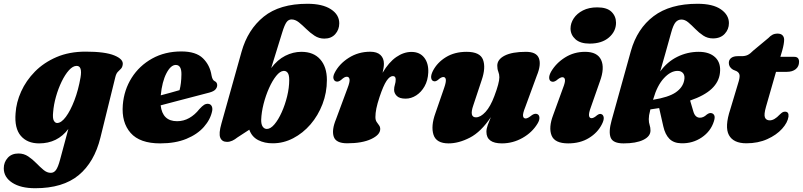

<svg xmlns="http://www.w3.org/2000/svg" viewBox="-70 -747 4252 1017"><path d="M462 -18.5Q430 112 346.5 181Q263 250 116.5 250Q39.5 250 -5.2 220.8Q-50 191.5 -50 144.5Q-50 112.5 -29.2 89.2Q-8.5 66 28 66Q56.5 66 79.5 81.5Q102.5 97 122.2 117.2Q142 137.5 160.5 153Q179 168.5 199 168.5Q215.5 168.5 226.5 153.5Q237.5 138.5 248 99.5L292 -64Q234.5 12.5 137 12.5Q74.5 12.5 40.2 -27.5Q6 -67.5 12.5 -147Q16 -204.5 42 -262.2Q68 -320 115 -367.8Q162 -415.5 229.2 -444.5Q296.5 -473.5 383.5 -473.5Q487 -473.5 536 -453.2Q585 -433 580 -404.5Q578 -390 570.2 -382.5Q562.5 -375 554 -366.2Q545.5 -357.5 541 -339ZM211.5 -153.5Q208 -121 215 -108.2Q222 -95.5 232.5 -95.5Q254.5 -95.5 278.8 -128Q303 -160.5 324 -215.2Q345 -270 356.5 -336.5Q367 -398 336 -398Q316 -398 295.2 -375Q274.5 -352 256.5 -314.8Q238.5 -277.5 226.5 -235Q214.5 -192.5 211.5 -153.5Z M1054 -160Q1045 -114.5 1010.2 -75Q975.5 -35.5 917.2 -11.5Q859 12.5 778.5 12.5Q670.5 12.5 621.8 -43Q573 -98.5 580.5 -191.5Q587 -271 627.5 -335Q668 -399 735.8 -436.8Q803.5 -474.5 891 -474.5Q968 -474.5 1005 -438.2Q1042 -402 1050.5 -347.5Q1055 -323 1066.5 -317.5Q1080.5 -311 1080.5 -296Q1080.5 -284 1071.5 -273.5Q1062.5 -263 1038.5 -256.5Q1012 -249.5 967.8 -238Q923.5 -226.5 874 -213.5Q824.5 -200.5 781 -189Q790.5 -105 868 -105Q902.5 -105 932.2 -121.8Q962 -138.5 986 -169Q1001 -185.5 1011.2 -191.8Q1021.5 -198 1033.5 -197Q1045.5 -195.5 1051 -185.5Q1056.5 -175.5 1054 -160ZM861 -403Q834.5 -403 811.5 -358.8Q788.5 -314.5 781.5 -242Q808 -249 834.2 -256.2Q860.5 -263.5 881 -269.5Q890.5 -304 891 -353.5Q891.5 -403 861 -403Z M1425 -575.5 1366.5 -386.5Q1399.5 -430.5 1441 -451.5Q1482.5 -472.5 1526.5 -472.5Q1591 -472.5 1626.2 -432.5Q1661.5 -392.5 1661.5 -323.5Q1661.5 -256 1638.2 -195.5Q1615 -135 1574.8 -88.2Q1534.5 -41.5 1483 -14.8Q1431.5 12 1375.5 12Q1331.5 12.5 1297.8 -4.8Q1264 -22 1250.5 -60L1187.5 -19Q1174 -8 1160.5 -1.8Q1147 4.5 1132.5 4.5Q1106 4.5 1096.8 -17.5Q1087.5 -39.5 1103 -93L1209.5 -473Q1242.5 -590.5 1327 -658.8Q1411.5 -727 1558.5 -727Q1638 -727 1682.5 -698.2Q1727 -669.5 1727 -623.5Q1727 -590 1705.8 -566.2Q1684.5 -542.5 1648 -542.5Q1619.5 -542.5 1596.2 -557.8Q1573 -573 1552.5 -593.2Q1532 -613.5 1513 -628.8Q1494 -644 1474 -644Q1458 -644 1447.5 -629.2Q1437 -614.5 1425 -575.5ZM1432 -371.5Q1413 -370 1392.8 -344.8Q1372.5 -319.5 1355 -280.2Q1337.5 -241 1326.2 -196.8Q1315 -152.5 1313.5 -113Q1313 -88.5 1321.5 -76.2Q1330 -64 1343.5 -64Q1363 -64 1383.8 -88.5Q1404.5 -113 1422.2 -152.5Q1440 -192 1451 -237.2Q1462 -282.5 1462 -323.5Q1462 -351 1453.5 -361.8Q1445 -372.5 1432 -371.5Z M1712.5 -315Q1701.5 -316.5 1697 -328.5Q1692.5 -340.5 1702 -360Q1726 -408 1777 -440.5Q1828 -473 1891 -473Q1927 -473 1945.2 -455.8Q1963.5 -438.5 1963.5 -409.5Q1963.5 -398.5 1961.5 -386.5Q1959.5 -374.5 1956.5 -361.5Q1989.5 -417.5 2029 -444.8Q2068.5 -472 2109.5 -472Q2153 -472 2176.8 -442Q2200.5 -412 2198.5 -363Q2196.5 -321 2179 -290Q2161.5 -259 2134.8 -241.8Q2108 -224.5 2078.5 -224.5Q2046 -224.5 2031.8 -238.8Q2017.5 -253 2017.5 -271.5Q2017.5 -285.5 2021.8 -298.8Q2026 -312 2026 -326Q2026 -344 2011 -344Q1994.5 -344 1977.5 -318.8Q1960.5 -293.5 1940.5 -233.5Q1928.5 -197.5 1923.5 -172.5Q1918.5 -147.5 1918.5 -127Q1918.5 -111 1925 -101.2Q1931.5 -91.5 1937.8 -83.2Q1944 -75 1944 -63.5Q1944 -33 1896.2 -10.5Q1848.5 12 1769 12Q1709.5 12 1697.8 -23Q1686 -58 1710 -116L1771 -280.5Q1783.5 -312.5 1781.5 -326.5Q1779.5 -340.5 1767 -340.5Q1760.5 -340.5 1753.8 -336.8Q1747 -333 1736.5 -323.5Q1723.5 -313 1712.5 -315Z M2775 -143Q2786 -139 2787.2 -124.8Q2788.5 -110.5 2777 -92Q2749 -45.5 2697.8 -16.5Q2646.5 12.5 2588.5 12.5Q2506.5 12.5 2506.5 -49Q2506.5 -65.5 2513.8 -85.5Q2521 -105.5 2530 -126.5Q2478 -48.5 2419 -18Q2360 12.5 2306 12.5Q2241 12.5 2226.2 -33.2Q2211.5 -79 2236.5 -148L2282.5 -281Q2293.5 -312.5 2291.5 -325.8Q2289.5 -339 2278 -339Q2266.5 -339 2249 -323Q2235 -312.5 2224.5 -318Q2215.5 -321.5 2213.8 -335.2Q2212 -349 2223 -371.5Q2246 -416 2292 -444.2Q2338 -472.5 2401.5 -472.5Q2473 -472.5 2488.5 -430.5Q2504 -388.5 2481.5 -323L2437 -189Q2415 -125.5 2451 -125.5Q2475.5 -125.5 2501.8 -154.2Q2528 -183 2548.5 -238Q2575 -308 2575 -337.5Q2575 -353.5 2569.5 -367.2Q2564 -381 2564 -399Q2564 -432.5 2603.5 -452.5Q2643 -472.5 2716 -472.5Q2771.5 -472.5 2784.5 -438.5Q2797.5 -404.5 2773.5 -346.5L2712 -179Q2698.5 -145.5 2700.5 -132.5Q2702.5 -119.5 2714.5 -119.5Q2726 -119.5 2748 -137.5Q2763.5 -147.5 2775 -143Z M3053 -516Q3004 -516 2978.2 -539Q2952.5 -562 2952 -595.5Q2952 -624 2969 -649.8Q2986 -675.5 3017.8 -691.8Q3049.5 -708 3093.5 -708Q3145 -708 3169 -684.5Q3193 -661 3193 -626.5Q3193 -581 3155.5 -548.5Q3118 -516 3053 -516ZM3059.5 -178.5Q3048 -147.5 3050 -134.2Q3052 -121 3063.5 -121Q3075 -121 3092.5 -136.5Q3106.5 -147 3116.5 -142Q3126 -138 3127.8 -124.5Q3129.5 -111 3118 -88.5Q3095.5 -44 3049.2 -15.8Q3003 12.5 2939.5 12.5Q2868 12.5 2851.5 -29.8Q2835 -72 2860 -137.5L2912 -280.5Q2924.5 -312 2922.5 -325Q2920.5 -338 2908.5 -338Q2897 -338 2876.5 -320.5Q2861.5 -310.5 2850.5 -315.5Q2840.5 -319 2839 -332.5Q2837.5 -346 2848.5 -366.5Q2875 -412.5 2922.8 -442.5Q2970.5 -472.5 3029 -472.5Q3094 -472.5 3114 -429.8Q3134 -387 3107.5 -315.5Z M3375.5 -55.5Q3375.5 -24.5 3337.2 -6Q3299 12.5 3233 12.5Q3177 12.5 3164.8 -17.8Q3152.5 -48 3169.5 -109L3271.5 -476Q3305 -595.5 3392 -661.2Q3479 -727 3624.5 -727Q3706 -727 3748.5 -697.5Q3791 -668 3791 -624.5Q3791 -591.5 3768.5 -567.5Q3746 -543.5 3706.5 -543.5Q3678 -543.5 3655.2 -558.5Q3632.5 -573.5 3613 -593.5Q3593.5 -613.5 3575.8 -628.5Q3558 -643.5 3539.5 -643.5Q3521 -643.5 3508.5 -629Q3496 -614.5 3485 -574Q3468 -512 3453.2 -460.2Q3438.5 -408.5 3427 -368.5Q3464 -419.5 3517.5 -446Q3571 -472.5 3631 -472.5Q3688 -472.5 3718.8 -443Q3749.5 -413.5 3743.5 -361Q3738.5 -313.5 3700 -277Q3661.5 -240.5 3585.5 -214.5L3602.5 -157Q3611.5 -124.5 3636.5 -123.5Q3655.5 -123 3673.5 -140Q3688 -151 3699.5 -147.5Q3709.5 -145 3713.8 -135Q3718 -125 3711.5 -104.5Q3695 -51.5 3647 -19Q3599 13.5 3538.5 12Q3498 11 3475.5 -12Q3453 -35 3443.5 -77.5L3421.5 -174.5Q3399 -171 3375 -167.5Q3370 -148.5 3368.2 -137Q3366.5 -125.5 3366.5 -116Q3366.5 -98 3371 -85Q3375.5 -72 3375.5 -55.5ZM3390.5 -223 3389 -218.5Q3470.5 -231.5 3508.5 -257.2Q3546.5 -283 3554 -321Q3559 -345 3549 -358.2Q3539 -371.5 3519 -371.5Q3482.5 -371.5 3446.8 -333Q3411 -294.5 3390.5 -223Z M3831.5 -370 3812.5 -378Q3790.5 -391.5 3790.5 -413.5Q3790.5 -430.5 3803 -440Q3815.5 -449.5 3837.5 -449.5H3858.5Q3877.5 -449.5 3890.8 -456Q3904 -462.5 3920.5 -479.5L4000.5 -546Q4010 -556.5 4021.5 -562.8Q4033 -569 4049 -569Q4066 -569 4074.8 -560Q4083.5 -551 4083.5 -536.5Q4083.5 -527 4081 -512.2Q4078.5 -497.5 4073 -478L4063.5 -446H4137Q4162.5 -446 4162.5 -419.5Q4162.5 -395 4145 -380.8Q4127.5 -366.5 4098 -366.5H4040.5L3987.5 -182Q3975.5 -140 3981.8 -124.8Q3988 -109.5 4007.5 -109.5Q4031.5 -109.5 4060 -140Q4070 -149.5 4075.5 -152.5Q4081 -155.5 4088 -155.5Q4109.5 -155.5 4106.5 -129Q4102 -97.5 4072.5 -64.8Q4043 -32 3994.2 -10Q3945.5 12 3883.5 12Q3814.5 12 3791 -31.5Q3767.5 -75 3798.5 -168.5L3839.5 -305Q3849 -334 3847.5 -348Q3846 -362 3831.5 -370Z"/></svg>

Font: Fraunces 72pt S050 Black
Style: Italic
Weight: 900
Italic angle: -16°
Version: Version 1.000; ttfautohint (v1.8.3)